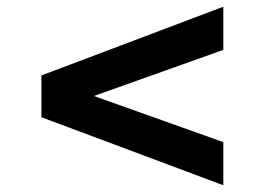

<svg xmlns="http://www.w3.org/2000/svg" viewBox="-20 -571 788 570"><path d="M643 -21 103 -223V-347L643 -551V-423L245 -281V-291L643 -149Z"/></svg>

Font: Nunito Sans 7pt Expanded ExtraBold
Style: Regular
Weight: 800
Width: 7
Designer: Vernon Adams
Foundry: Vernon Adams
Version: Version 3.101;gftools[0.9.27]